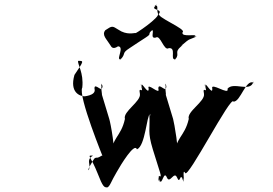

<svg xmlns="http://www.w3.org/2000/svg" viewBox="-20 -803 1184 833"><path d="M458 -608C464 -597 471 -588 492 -602C521 -601 484 -545 501 -546C521 -560 483 -532 504 -546C528 -572 506 -571 542 -594C562 -608 591 -626 612 -640C643 -660 616 -652 640 -672C658 -688 615 -658 636 -672C655 -677 627 -633 656 -640C676 -654 691 -580 712 -594C746 -598 718 -545 738 -546C758 -560 720 -532 741 -546C762 -572 733 -574 766 -602C786 -616 752 -596 773 -610C806 -638 793 -627 827 -642C847 -656 806 -632 827 -646C834 -658 765 -639 772 -663C792 -677 650 -731 671 -745C684 -765 631 -758 655 -778C673 -794 630 -764 651 -778C670 -783 658 -765 665 -745C681 -731 558 -649 568 -660C561 -660 529 -650 494 -674C467 -691 467 -692 437 -672C420 -651 443 -633 458 -608ZM486 -56C504 -88 564 -187 574 -155C611 -170 616 -302 631 -309C641 -277 618 -341 628 -309C632 -238 619 -234 643 -155C653 -123 664 -88 674 -56C686 -16 662 -60 670 -23C676 10 659 -52 672 -21C683 7 690 -67 704 -33C717 -3 735 -63 748 -33C762 1 761 -59 773 -23C783 9 766 -56 776 -24C783 4 769 -78 783 -53C793 -21 983 -394 993 -362C1024 -361 1046 -462 1081 -444C1091 -412 1069 -479 1079 -447C1065 -401 993 -450 967 -418C977 -386 891 -450 901 -418C903 -386 866 -456 872 -430C882 -398 860 -460 870 -428C883 -390 857 -435 865 -396C871 -363 789 -319 799 -287C781 -208 738 -204 742 -134C752 -102 735 -166 745 -134C760 -140 735 -273 731 -287L698 -396C705 -372 690 -455 701 -428C713 -397 692 -463 698 -430C706 -393 666 -450 667 -418C677 -386 615 -450 625 -418C626 -386 589 -457 595 -430C605 -398 583 -460 593 -428C605 -390 579 -435 587 -396C593 -363 512 -319 522 -287C505 -208 462 -204 466 -134C476 -102 459 -166 469 -134C484 -140 459 -273 454 -287L421 -396C427 -371 412 -456 423 -428C436 -398 415 -463 421 -430C429 -393 388 -450 390 -418C400 -386 335 -385 349 -385C327 -385 281 -401 303 -478C345 -540 344 -539 319 -539C315 -525 344 -488 337 -423C317 -389 430 -113 430 -113C423 -140 422 -123 403 -119C388 -119 390 -117 370 -83C354 -54 373 -61 367 -94C360 -129 400 -128 375 -128C359 -128 376 -120 403 -52C427 10 432 10 446 10C458 4 462 -16 486 -56Z"/></svg>

Font: Hussar Przerywany
Style: Obl
Weight: 400
Foundry: Cannot Into Space Fonts
Version: Version 0.982